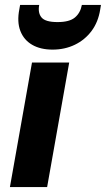

<svg xmlns="http://www.w3.org/2000/svg" viewBox="-20 -754 427 774"><path d="M20 0 109 -502H259L170 0ZM192 -554Q143 -554 109.5 -573.5Q76 -593 62 -629.5Q48 -666 58 -717L61 -734H138Q132 -702 147.5 -683.5Q163 -665 212 -665Q260 -665 282 -683.5Q304 -702 310 -734H387L384 -716Q376 -665 349 -629Q322 -593 281.5 -573.5Q241 -554 192 -554Z"/></svg>

Font: DM Sans 16pt Black
Style: Italic
Weight: 900
Italic angle: -10°
Version: Version 4.004;gftools[0.9.30]